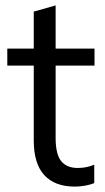

<svg xmlns="http://www.w3.org/2000/svg" viewBox="-20 -682 390 711"><path d="M257 9Q183 9 144 -33.5Q105 -76 105 -162V-439H7V-502H105V-639L186 -662V-502H330V-439H186V-171Q186 -111 206.5 -85.5Q227 -60 268 -60Q287 -60 302 -63.5Q317 -67 329 -72V-4Q315 2 295.5 5.5Q276 9 257 9Z"/></svg>

Font: Mulish ExtraLight
Style: Regular
Weight: 400
Version: Version 3.603